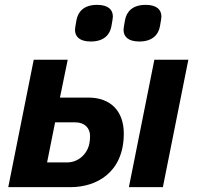

<svg xmlns="http://www.w3.org/2000/svg" viewBox="-20 -771 810 791"><path d="M354 -600C409 -600 433 -629 439 -663C443 -686 445 -696 445 -703C445 -730 427 -751 380 -751C325 -751 301 -722 295 -688C291 -665 289 -655 289 -648C289 -621 307 -600 354 -600ZM554 -600C609 -600 633 -629 639 -663C643 -686 645 -696 645 -703C645 -730 627 -751 580 -751C525 -751 501 -722 495 -688C491 -665 489 -655 489 -648C489 -621 507 -600 554 -600ZM14 0H271C376 0 490 -59 490 -221C490 -312 437 -369 344 -369H227L259 -525H119ZM174 -102 207 -267H290C329 -267 351 -243 351 -211C351 -198 350 -189 348 -179C339 -134 300 -102 258 -102ZM511 0H651L756 -525H616Z"/></svg>

Font: LVC Sans
Style: Bold Italic
Weight: 700
Italic angle: -11.31°
Designer: Mike Abbink, Paul van der Laan, Pieter van Rosmalen
Foundry: Bold Monday
Version: Version 3.0